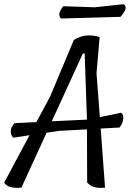

<svg xmlns="http://www.w3.org/2000/svg" viewBox="-31 -902 624 923"><path d="M449 -339 551 -360Q563 -352 561.5 -331.5Q560 -311 544 -289L453 -284L474 0Q413 7 388 -25L387 -280L253 -273L193 -264L72 0Q7 6 -11 -24L111 -252L32 -240Q6 -274 39 -310L144 -315L210 -438L324 -710Q379 -745 448 -724L433 -550ZM218 -319 387 -327 376 -646 367 -644ZM548 -821 262 -813Q242 -833 273 -872L425 -867L563 -882Q589 -867 548 -821Z"/></svg>

Font: Tillana
Style: Regular
Weight: 400
Designer: Lipi Raval (Devanagari, Latin), Jonny Pinhorn (Latin)
Foundry: Indian Type Foundry
Version: Version 2.003;PS 1.0;hotconv 1.0.79;makeotf.lib2.5.61930; tt